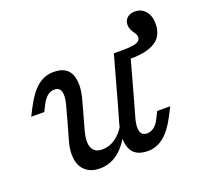

<svg xmlns="http://www.w3.org/2000/svg" viewBox="-102 -661 831 790"><g transform="rotate(-20 313.5 -266.0)"><path d="M141.9 -356.5Q125 -356.5 111.3 -345.6Q97.6 -334.7 86.3 -312.9L71.8 -283.9H14.5L32.3 -318.5Q61.3 -375 92.7 -400.4Q124.2 -425.8 162.9 -425.8Q221 -425.8 237.5 -384.3Q254 -342.7 235.5 -276.6L216.1 -206.5H146L166.1 -280.6Q175.8 -316.1 170.2 -336.3Q164.5 -356.5 141.9 -356.5ZM244.4 -57.3Q275 -57.3 301.6 -75.8Q328.2 -94.4 348.4 -129.8V-91.1Q321 -38.7 286.3 -12.9Q251.6 12.9 208.9 12.9Q171.8 12.9 148.4 -6Q125 -25 119.4 -59.3Q113.7 -93.5 126.6 -138.7L146 -206.5H216.1L202.4 -157.3Q188.7 -108.9 199.6 -83.1Q210.5 -57.3 244.4 -57.3ZM423.4 -412.9H493.5L436.3 -206.5H366.1ZM439.5 -56.5Q456.5 -56.5 470.6 -67.3Q484.7 -78.2 495.2 -100L509.7 -129H566.9L549.2 -94.4Q520.2 -37.9 488.7 -12.5Q457.3 12.9 418.5 12.9Q360.5 12.9 344 -28.6Q327.4 -70.2 346 -136.3L366.1 -206.5H436.3L415.3 -132.3Q405.6 -96.8 411.3 -76.6Q416.9 -56.5 439.5 -56.5ZM540.3 -442.7Q540.3 -448.4 537.5 -454Q534.7 -459.7 530.6 -465.3Q524.2 -474.2 520.2 -483.1Q516.1 -491.9 516.1 -503.2Q516.1 -522.6 529 -533.9Q541.9 -545.2 562.9 -545.2Q591.1 -545.2 608.9 -524.2Q626.6 -503.2 626.6 -469.4Q626.6 -436.3 611.3 -413.7Q596 -391.1 561.7 -379.4Q527.4 -367.7 471 -368.5L462.9 -412.9Q492.7 -412.9 509.7 -416.1Q526.6 -419.4 533.5 -425.8Q540.3 -432.3 540.3 -442.7Z"/></g></svg>

Font: Playfair Micro SmCond SmLight
Style: Italic
Weight: 360
Width: 4
Italic angle: -15.6°
Designer: Claus Eggers Sørensen
Foundry: Claus Eggers Sørensen
Version: Version 2.203;Glyphs 3.3 (3326)